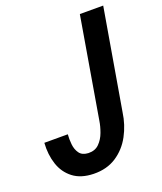

<svg xmlns="http://www.w3.org/2000/svg" viewBox="-134 -798 753 894"><g transform="rotate(-20 242.0 -350.5)"><path d="M284.2 -213.4 368.7 -710.9H484.4L399.4 -213.9Q391.1 -153.8 363.3 -102.1Q335.4 -50.3 288.1 -19.3Q240.7 11.7 175.3 10.3Q112.8 8.8 74.5 -20.8Q36.1 -50.3 20.3 -98.4Q4.4 -146.5 8.3 -204.1H124.5Q122.6 -180.2 125.2 -154.1Q127.9 -127.9 141.4 -109.1Q154.8 -90.3 185.1 -88.9Q218.3 -87.9 238.5 -108.2Q258.8 -128.4 269.5 -157.7Q280.3 -187 284.2 -213.4Z"/></g></svg>

Font: Roboto Condensed Medium
Style: Italic
Weight: 500
Italic angle: -12°
Designer: Christian Robertson
Foundry: Google
Version: Version 3.0; 2020